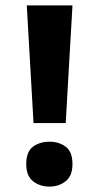

<svg xmlns="http://www.w3.org/2000/svg" viewBox="-20 -677 365 710"><path d="M223 -222H104L79 -657H248ZM77 -70Q77 -116 102 -134.5Q127 -153 163 -153Q198 -153 223 -134.5Q248 -116 248 -70Q248 -27 223 -7Q198 13 163 13Q127 13 102 -7Q77 -27 77 -70Z"/></svg>

Font: Noto Sans Telugu
Style: Bold
Weight: 700
Designer: Jelle Bosma - Monotype Design Team
Foundry: Monotype Imaging Inc.
Version: Version 2.005; ttfautohint (v1.8.4.7-5d5b)